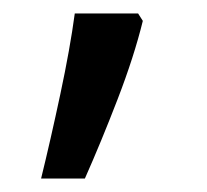

<svg xmlns="http://www.w3.org/2000/svg" viewBox="-20 -136 308 285"><path d="M192 -105Q179 -52 154.5 11.5Q130 75 106 129H41Q55 72 69.5 4Q84 -64 91 -116H185Z"/></svg>

Font: Noto Sans Lydian
Style: Regular
Weight: 400
Designer: Monotype Design Team
Foundry: Monotype Imaging Inc.
Version: Version 2.002; ttfautohint (v1.8.4.7-5d5b)